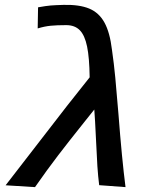

<svg xmlns="http://www.w3.org/2000/svg" viewBox="-20 -763 640 787"><path d="M136 -175.5Q268 -347.5 347.5 -446Q346.5 -526 337 -572.2Q327.5 -618.5 307 -639.2Q286.5 -660 251.5 -660Q213 -660 187.8 -657.5Q162.5 -655 134.5 -646.5L136 -733Q169.5 -739 187.8 -740.5Q206 -742 241 -743Q305.5 -744.5 345.8 -727.8Q386 -711 408.2 -670.5Q430.5 -630 439 -558.5Q447 -503.5 452.5 -445.5Q458 -387.5 465.5 -296Q479.5 -113 494.5 4L386.5 -4Q382 -39.5 379.2 -81.2Q376.5 -123 373.5 -191Q369.5 -277 366.5 -314L323 -259.5Q261 -182 217 -124.5Q173 -67 123.5 4L3 -3.5Q49.5 -63 136 -175.5Z"/></svg>

Font: JuliaMono
Style: Bold Italic
Weight: 700
Italic angle: -9°
Monospace: yes
Designer: cormullion
Foundry: corm
Version: Version 0.057; ttfautohint (v1.8.4)